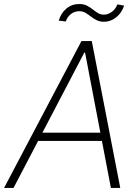

<svg xmlns="http://www.w3.org/2000/svg" viewBox="-43 -931 684 951"><path d="M23.9 0H-22.9L360.4 -727.5H411.6L552.7 0H506.3L378.4 -670.4H374.5ZM136.2 -273.9H485.8L478 -232.9H128.9ZM472.2 -823.2Q451.2 -823.2 435.8 -831.1Q420.4 -838.9 407.2 -849.1Q394 -859.4 380.4 -867.4Q366.7 -875.5 348.6 -875.5Q324.7 -875 306.9 -860.4Q289.1 -845.7 283.2 -824.7L248 -828.6Q258.3 -865.2 285.4 -888.2Q312.5 -911.1 348.6 -911.1Q371.6 -911.1 387.5 -903.1Q403.3 -895 416 -884.8Q428.7 -874.5 441.7 -866.5Q454.6 -858.4 471.2 -858.4Q492.2 -858.4 511 -872.3Q529.8 -886.2 538.1 -909.2L571.8 -903.3Q560.1 -867.2 532.5 -845.2Q504.9 -823.2 472.2 -823.2Z"/></svg>

Font: Inter Tight ExtraLight
Style: Italic
Weight: 250
Italic angle: -9.39999°
Designer: Rasmus Andersson
Foundry: rsms
Version: Version 3.004